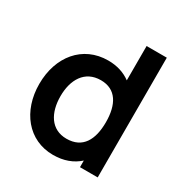

<svg xmlns="http://www.w3.org/2000/svg" viewBox="-170 -852 956 1000"><g transform="rotate(30 308.5 -352.5)"><path d="M286.5 15C350.5 15 402 -5 440.5 -40V0H547V-720H425.5V-513.5C389.5 -540 345 -555 291 -555C138 -555 40 -434 40 -270C40 -108 137 15 286.5 15ZM167.5 -270C167.5 -368 212 -447 309 -447C401 -447 440.5 -375.5 440.5 -270C440.5 -165.5 402 -93 305 -93C211 -93 167.5 -171 167.5 -270Z"/></g></svg>

Font: Manrope
Style: Bold
Weight: 700
Designer: Mikhail Sharanda
Foundry: Mikhail Sharanda
Version: Version 4.505;FEAKit 1.0